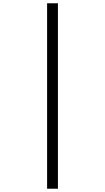

<svg xmlns="http://www.w3.org/2000/svg" viewBox="-20 -968 640 1170"><path d="M267 182V-948H333V182Z"/></svg>

Font: Victor Mono Light
Style: Regular
Weight: 300
Monospace: yes
Designer: Rune Bjørnerås
Version: Version 1.561;gftools[0.9.30]